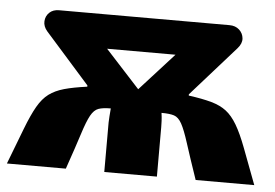

<svg xmlns="http://www.w3.org/2000/svg" viewBox="-48 -552 869 607"><g transform="rotate(5 386.5 -248.5)"><path d="M-6 0Q20 -68 37.5 -113.5Q55 -159 70.5 -186Q86 -213 105.5 -227.5Q125 -242 153.5 -250Q182 -258 226 -264V-268L85 -427Q72 -442 73 -458.5Q74 -475 85.5 -486Q97 -497 116 -497H657Q676 -497 688 -486Q700 -475 701.5 -459Q703 -443 689 -427L548 -268V-264Q592 -258 620.5 -250Q649 -242 668 -227.5Q687 -213 703 -186Q719 -159 736 -114Q753 -69 779 0H593Q568 -73 555 -114Q542 -155 531.5 -174Q521 -193 507 -197.5Q493 -202 467 -202Q469 -188 469.5 -176.5Q470 -165 470 -157V0H303V-157Q303 -165 304 -176.5Q305 -188 306 -202Q281 -202 267 -197Q253 -192 242.5 -173Q232 -154 219 -113Q206 -72 181 0ZM387 -270 495 -389H278Z"/></g></svg>

Font: Exo 2 ExtraBold
Style: Regular
Weight: 800
Designer: Natanael Gama
Foundry: Natanael Gama
Version: Version 2.010